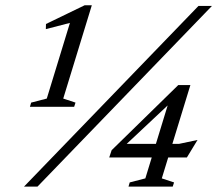

<svg xmlns="http://www.w3.org/2000/svg" viewBox="-20 -692 806 712"><path d="M153.5 -326.5 250 -642 254.5 -611 150 -584 150.5 -603 294 -672.5H320.5L214.5 -326.5L260 -311.5L255 -296H91L95.5 -311.5ZM69 0 716 -670H766L119 0ZM615.5 -346 638.5 -335.5 435 -144.5 433 -158.5H644L712.5 -173L673 -108H385L394 -135L641 -376.5H686L580 -30.5L625.5 -15.5L620.5 0H456.5L461 -15.5L519 -30.5Z"/></svg>

Font: Newsreader Text
Style: Italic
Weight: 400
Italic angle: -17°
Designer: Hugues Gentile
Foundry: Production Type
Version: Version 1.001